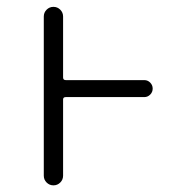

<svg xmlns="http://www.w3.org/2000/svg" viewBox="-20 -565 540 563"><path d="M403.3 -330.1Q413.1 -330.1 420.4 -322.8Q427.7 -315.4 427.7 -305.2Q427.7 -294.9 420.4 -287.6Q413.1 -280.3 403.3 -280.3H172.9Q165 -280.3 165 -273.4V-49.8Q165 -38.1 156.7 -29.8Q148.4 -21.5 136.7 -21.5Q125 -21.5 116.7 -29.8Q108.4 -38.1 108.4 -49.8V-516.6Q108.4 -528.3 116.7 -536.6Q125 -544.9 136.7 -544.9Q148.4 -544.9 156.7 -536.6Q165 -528.3 165 -516.6V-337.9Q165 -330.1 172.9 -330.1Z"/></svg>

Font: Rounded-X Mgen+ 1mn light
Style: Regular
Weight: 200
Designer: [Source Han Sans]
Ryoko NISHIZUKA  (kana & ideographs); Paul D. Hunt (Latin, Greek & Cyrillic); Wenlong ZHANG  (bopomofo
Version: Version 1.059.20150602